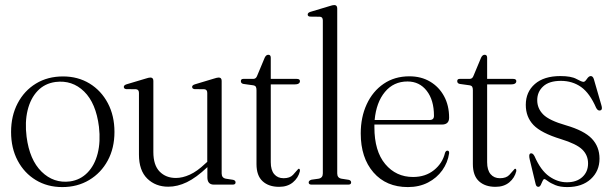

<svg xmlns="http://www.w3.org/2000/svg" viewBox="-20 -750 2490 780"><path d="M236 -439.5Q296.5 -439.5 343.8 -410.8Q391 -382 418 -331Q445 -280 445 -214Q445 -148.5 417.8 -98Q390.5 -47.5 342.5 -18.8Q294.5 10 233 10Q172.5 10 125.5 -18.5Q78.5 -47 51.8 -97.5Q25 -148 25 -214Q25 -279.5 51.8 -330.5Q78.5 -381.5 126 -410.5Q173.5 -439.5 236 -439.5ZM264.5 -13Q306.5 -19 335.5 -48.8Q364.5 -78.5 376.8 -126.5Q389 -174.5 382 -235Q370 -331 321.8 -378.2Q273.5 -425.5 205.5 -417Q161.5 -411 132.8 -380.8Q104 -350.5 92.2 -302.2Q80.5 -254 88 -194.5Q100 -100.5 149 -52.5Q198 -4.5 264.5 -13Z M544.5 -122V-372.5Q544.5 -386.5 532.5 -387.5L492 -388Q483 -389.5 483 -397Q483 -404 494 -407.5L571 -430.5Q584.5 -435 591 -435Q603 -435 603 -421.5V-132.5Q603 -79 628.5 -53Q654 -27 694.5 -27Q721.5 -27 751.2 -40.5Q781 -54 813.5 -85L822 -92.5V-372.5Q822 -386.5 810 -387.5L770 -388Q760.5 -389.5 760.5 -397Q760.5 -404 772 -407.5L848.5 -430.5Q862 -435 868.5 -435Q880.5 -435 880.5 -421.5V-45.5Q880.5 -27 898 -24L927 -19.5Q937 -17 937 -9Q937 0 925.5 0H849Q822.5 0 822.5 -29.5V-71Q777 -28 739 -9.8Q701 8.5 663.5 8.5Q612 8.5 578.2 -24.5Q544.5 -57.5 544.5 -122Z M1008.5 -403.5 969 -409Q958.5 -411 958.5 -420.5Q958.5 -429.5 968.5 -429.5H1009Q1020.5 -429.5 1025 -443L1055.5 -516Q1061 -527.5 1070 -527.5Q1080 -527.5 1080 -515.5V-429.5H1185.5Q1198.5 -429.5 1198.5 -420.5Q1198.5 -407 1176 -407H1080V-91Q1080 -59 1094 -42.5Q1108 -26 1132 -26Q1157.5 -26 1170.2 -39.5Q1183 -53 1192 -64Q1199 -66.5 1198.5 -55Q1192 -27.5 1170 -9.2Q1148 9 1114 9Q1071.5 9 1046.8 -13.8Q1022 -36.5 1022 -83.5V-384Q1022 -392.5 1019.5 -397.2Q1017 -402 1008.5 -403.5Z M1350 -715.5V-45.5Q1350 -27 1367.5 -24L1396.5 -19.5Q1406.5 -17 1406.5 -9Q1406.5 0 1395 0H1245.5Q1234 0 1234 -9Q1234 -16.5 1245.5 -20L1274 -24Q1291.5 -27 1291.5 -45.5V-667Q1291.5 -681 1280 -682L1239.5 -682.5Q1230 -683.5 1230 -691Q1230 -698.5 1241.5 -702L1318 -725Q1331.5 -729.5 1338 -729.5Q1350 -729.5 1350 -715.5Z M1804.5 -272Q1804.5 -244 1775 -244H1501Q1501 -238.5 1501 -233Q1501 -136 1545 -83.5Q1589 -31 1658 -31Q1708.5 -31 1743.2 -59Q1778 -87 1788 -129.5Q1791.5 -138 1797.5 -138Q1805.5 -138 1804.5 -127Q1799 -89.5 1776.8 -58.2Q1754.5 -27 1718.8 -8.5Q1683 10 1637 10Q1549 10 1497.2 -49.5Q1445.5 -109 1445.5 -208Q1445.5 -274 1469.8 -326.5Q1494 -379 1538.5 -409.5Q1583 -440 1643 -440Q1691 -440 1727.2 -418.5Q1763.5 -397 1784 -359.2Q1804.5 -321.5 1804.5 -272ZM1635.5 -419Q1579 -419 1543.8 -376.5Q1508.5 -334 1502 -262.5H1725.5Q1743 -262.5 1743 -279.5Q1743 -343.5 1713.5 -381.2Q1684 -419 1635.5 -419Z M1887.5 -403.5 1848 -409Q1837.5 -411 1837.5 -420.5Q1837.5 -429.5 1847.5 -429.5H1888Q1899.5 -429.5 1904 -443L1934.5 -516Q1940 -527.5 1949 -527.5Q1959 -527.5 1959 -515.5V-429.5H2064.5Q2077.5 -429.5 2077.5 -420.5Q2077.5 -407 2055 -407H1959V-91Q1959 -59 1973 -42.5Q1987 -26 2011 -26Q2036.5 -26 2049.2 -39.5Q2062 -53 2071 -64Q2078 -66.5 2077.5 -55Q2071 -27.5 2049 -9.2Q2027 9 1993 9Q1950.5 9 1925.8 -13.8Q1901 -36.5 1901 -83.5V-384Q1901 -392.5 1898.5 -397.2Q1896 -402 1887.5 -403.5Z M2283 -9.5Q2322.5 -9.5 2345.8 -30.8Q2369 -52 2369 -86Q2369 -119.5 2345.5 -142.5Q2322 -165.5 2258.5 -185Q2178.5 -209.5 2147.2 -242.2Q2116 -275 2116 -324Q2116 -376.5 2153 -408.8Q2190 -441 2256.5 -441Q2300.5 -441 2321.8 -429.2Q2343 -417.5 2350.5 -417.5Q2356.5 -417.5 2364.2 -429.2Q2372 -441 2380 -441Q2388.5 -441 2392.5 -428.5L2423 -323Q2428.5 -305.5 2420.5 -302Q2409.5 -297.5 2402 -311.5Q2376 -371.5 2340.8 -396.5Q2305.5 -421.5 2258.5 -421.5Q2211 -421.5 2186.8 -399.2Q2162.5 -377 2162.5 -343Q2162.5 -309.5 2186.8 -285Q2211 -260.5 2279 -241Q2353 -219.5 2384.2 -186.8Q2415.5 -154 2415.5 -105.5Q2415.5 -55 2380 -22.5Q2344.5 10 2284.5 10Q2255.5 10 2236 2Q2216.5 -6 2205.8 -14.2Q2195 -22.5 2191.5 -22.5Q2187.5 -22.5 2184.2 -14.8Q2181 -7 2177 1Q2173 9 2167 9Q2158.5 9 2156 -2.5L2132 -102Q2127 -123 2134.5 -126.5Q2144 -130 2151.5 -115.5Q2176.5 -58 2210.8 -33.8Q2245 -9.5 2283 -9.5Z"/></svg>

Font: Fraunces 144pt Soft Light
Style: Regular
Weight: 300
Version: Version 1.000;[0bf87f6ff]